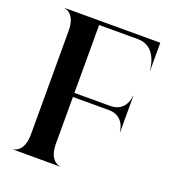

<svg xmlns="http://www.w3.org/2000/svg" viewBox="-141 -887 893 994"><g transform="rotate(20 306.0 -390.0)"><path d="M571.5 -780H45V-778.5C50.5 -778.5 104.5 -769.5 104.5 -676V-104C104.5 -10.5 50.5 -1.5 45 -1.5V0H301.5V-1.5C296 -1.5 242.5 -10.5 242.5 -104V-361.5H440.5C525 -361.5 533 -280.5 533 -272.5H534.5V-473.5H533C533 -465 525 -384 440.5 -384H242.5V-758H457C560 -758 570 -638 570 -626H571.5Z"/></g></svg>

Font: Beautique Display
Style: Bold
Weight: 700
Designer: Nhat-Quang Ngo
Version: Version 1.100;Glyphs 3.2.3 (3260)